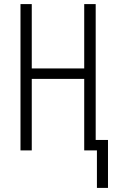

<svg xmlns="http://www.w3.org/2000/svg" viewBox="-20 -734 570 937"><path d="M453 183H507V-51H447V-714H391V-400H135V-714H80V0H135V-349H391V0H453Z"/></svg>

Font: Noto Sans Mono Condensed Light
Style: Regular
Weight: 300
Width: 3
Designer: Monotype Design Team
Foundry: Monotype Imaging Inc.
Version: Version 2.014